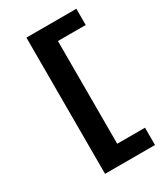

<svg xmlns="http://www.w3.org/2000/svg" viewBox="-159 -605 646 751"><g transform="rotate(-30 164.0 -229.5)"><path d="M87.9 78.1V-537.1H313.5V-463.9H188V0H313.5V78.1Z"/></g></svg>

Font: Squarish Sans CT
Style: Regular
Weight: 400
Version: Version 0.9